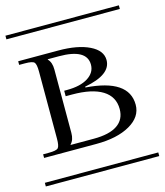

<svg xmlns="http://www.w3.org/2000/svg" viewBox="-116 -789 747 871"><g transform="rotate(-15 257.5 -354.0)"><path d="M-8.8 -708H523.9V-690.9H-8.8ZM-8.8 -17.1H523.9V0H-8.8ZM166 -205.1Q166 -171.9 148.9 -154.8V-152.8H257.8Q330.6 -152.8 368.2 -178.2Q405.8 -203.6 405.8 -252.9Q405.8 -311 356.7 -341.6Q307.6 -372.1 213.9 -372.1H184.1V-397.9H196.8Q260.7 -397.9 296.4 -420.9Q332 -443.8 332 -481Q332 -555.2 201.2 -555.2H148.9V-553.2Q166 -536.1 166 -502.9ZM280.8 -387.2Q481 -373 481 -252.9Q481 -195.8 420.9 -161.4Q360.8 -127 262.2 -127H17.1V-144H43.9Q79.1 -144 87.6 -152.8Q96.2 -161.6 96.2 -196.8V-511.2Q96.2 -546.4 87.6 -555.2Q79.1 -564 43.9 -564H17.1V-581.1H205.1Q296.4 -581.1 351.1 -554.4Q405.8 -527.8 405.8 -482.9Q405.8 -414.1 280.8 -391.1Z"/></g></svg>

Font: FoglihtenFr02
Style: Regular
Weight: 500
Version: Version 0.68